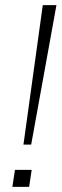

<svg xmlns="http://www.w3.org/2000/svg" viewBox="-20 -725 239 745"><path d="M71 -164 146 -705H199L101 -164ZM28 0 38 -66H103L93 0Z"/></svg>

Font: Nunito Sans 10pt Condensed ExtraLight
Style: Italic
Weight: 250
Width: 3
Italic angle: -9°
Designer: Vernon Adams
Foundry: Vernon Adams
Version: Version 3.101;gftools[0.9.27]